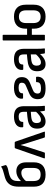

<svg xmlns="http://www.w3.org/2000/svg" viewBox="1154 -1900 757 3105"><g transform="rotate(-90 1532.5 -347.5)"><path d="M262 11Q164 11 115 -36.5Q66 -84 66 -180V-418Q66 -504 91.5 -551Q117 -598 163 -624Q189 -638 218.5 -646.5Q248 -655 278 -663Q308 -671 335.5 -680Q363 -689 385 -705Q389 -707 392.5 -706Q396 -705 397 -699L415 -637Q417 -629 411 -624Q389 -606 356.5 -598Q324 -590 288 -582.5Q252 -575 220 -559Q187 -543 172 -513Q157 -483 157 -436V-187Q157 -126 181.5 -97.5Q206 -69 263 -69Q320 -69 344.5 -98.5Q369 -128 369 -186V-287Q369 -337 348 -359Q327 -381 290 -381Q251 -381 213 -357.5Q175 -334 147 -294V-374Q168 -400 194 -419.5Q220 -439 251 -450.5Q282 -462 317 -462Q383 -462 421.5 -421.5Q460 -381 460 -300V-180Q460 -86 409.5 -37.5Q359 11 262 11Z M532 0Q520 0 524 -12L685 -476Q689 -488 701 -488H780Q790 -488 795 -476L955 -12Q957 -7 955.5 -3.5Q954 0 948 0H871Q863 0 860 -8L776 -272Q767 -301 758 -330.5Q749 -360 741 -391H739Q731 -359 722 -330Q713 -301 704 -270L619 -8Q616 0 609 0Z M1302 0Q1293 0 1291 -12Q1289 -24 1286 -49.5Q1283 -75 1282 -97L1277 -128V-338Q1277 -386 1259 -405Q1241 -424 1196 -424Q1114 -424 1114 -360Q1115 -350 1106 -350H1037Q1027 -350 1026 -366Q1022 -428 1068 -463.5Q1114 -499 1199 -500Q1285 -500 1326.5 -461Q1368 -422 1368 -338V-121Q1368 -87 1369.5 -59.5Q1371 -32 1374 -11Q1376 0 1365 0ZM1120 11Q1065 11 1035 -24Q1005 -59 1005 -125Q1005 -175 1024 -207.5Q1043 -240 1085.5 -258.5Q1128 -277 1197 -283L1290 -292V-229L1203 -222Q1142 -216 1118.5 -196Q1095 -176 1095 -133Q1095 -99 1108 -81.5Q1121 -64 1149 -64Q1180 -64 1213 -85.5Q1246 -107 1294 -161L1297 -92Q1249 -38 1208 -13.5Q1167 11 1120 11Z M1656 11Q1569 11 1525.5 -17Q1482 -45 1481 -113Q1481 -166 1504 -200Q1527 -234 1578 -255L1687 -302Q1722 -315 1734.5 -331Q1747 -347 1747 -373Q1747 -402 1727.5 -413.5Q1708 -425 1666 -425Q1621 -425 1599 -410Q1577 -395 1577 -366Q1577 -353 1568 -353H1500Q1491 -353 1489 -366Q1484 -426 1530 -463Q1576 -500 1667 -500Q1750 -500 1794 -469Q1838 -438 1838 -374Q1838 -324 1815 -292.5Q1792 -261 1740 -240L1631 -195Q1598 -182 1585 -164Q1572 -146 1572 -117Q1573 -86 1594.5 -74Q1616 -62 1661 -63Q1710 -64 1733.5 -80Q1757 -96 1756 -130Q1756 -143 1765 -143H1834Q1839 -143 1841 -141Q1843 -139 1844 -131Q1849 -64 1804.5 -26.5Q1760 11 1656 11Z M2230 0Q2221 0 2219 -12Q2217 -24 2214 -49.5Q2211 -75 2210 -97L2205 -128V-338Q2205 -386 2187 -405Q2169 -424 2124 -424Q2042 -424 2042 -360Q2043 -350 2034 -350H1965Q1955 -350 1954 -366Q1950 -428 1996 -463.5Q2042 -499 2127 -500Q2213 -500 2254.5 -461Q2296 -422 2296 -338V-121Q2296 -87 2297.5 -59.5Q2299 -32 2302 -11Q2304 0 2293 0ZM2048 11Q1993 11 1963 -24Q1933 -59 1933 -125Q1933 -175 1952 -207.5Q1971 -240 2013.5 -258.5Q2056 -277 2125 -283L2218 -292V-229L2131 -222Q2070 -216 2046.5 -196Q2023 -176 2023 -133Q2023 -99 2036 -81.5Q2049 -64 2077 -64Q2108 -64 2141 -85.5Q2174 -107 2222 -161L2225 -92Q2177 -38 2136 -13.5Q2095 11 2048 11Z M2431 -401V-673Q2431 -683 2441 -683H2513Q2522 -683 2522 -673V-401ZM2815 11Q2722 11 2671.5 -38Q2621 -87 2621 -179V-310Q2621 -403 2671.5 -451.5Q2722 -500 2815 -500Q2909 -500 2959 -451.5Q3009 -403 3009 -310V-179Q3009 -87 2959 -38Q2909 11 2815 11ZM2441 0Q2431 0 2431 -10V-479Q2431 -488 2441 -488H2513Q2522 -488 2522 -479V-288H2652V-211H2522V-10Q2522 0 2513 0ZM2815 -69Q2868 -69 2893 -99Q2918 -129 2918 -186V-303Q2918 -361 2893 -390.5Q2868 -420 2815 -420Q2763 -420 2737.5 -390.5Q2712 -361 2712 -303V-186Q2712 -129 2737.5 -99Q2763 -69 2815 -69Z"/></g></svg>

Font: Sofia Sans Semi Condensed Medium
Style: Regular
Weight: 500
Designer: Botio Nikoltchev, Ani Petrova
Foundry: lettersoup
Version: Version 4.100